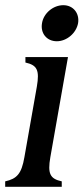

<svg xmlns="http://www.w3.org/2000/svg" viewBox="-39 -720 322 740"><path d="M-19 0H199V-21C154 -31 144 -50 155 -114L223 -500H59V-479C104 -469 114 -450 103 -386L55 -114C44 -50 26 -31 -19 -21ZM123 -631C116 -592 141 -561 180 -561C218 -561 255 -592 262 -631C268 -669 243 -700 205 -700C166 -700 129 -669 123 -631Z"/></svg>

Font: RL Madena Oblique
Style: Regular
Weight: 400
Italic angle: -10°
Designer: I Kadek Wantara Putra
Foundry: Roughlines ID
Version: Version 1.000;Glyphs 3.1.2 (3151)